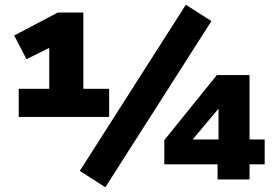

<svg xmlns="http://www.w3.org/2000/svg" viewBox="-20 -758 1155 811"><path d="M59 -264V-383H188V-581L245 -584L92 -508L40 -608L224 -705H332V-383H441V-264ZM425 33 317 -36 765 -738 873 -669ZM899 0V-64H674V-166L896 -441H1034V-169H1098V-64H1034V0ZM903 -169V-317H918L768 -138L765 -169Z"/></svg>

Font: Nunito Sans 10pt SemiExpanded Black
Style: Regular
Weight: 900
Width: 6
Designer: Vernon Adams
Foundry: Vernon Adams
Version: Version 3.101;gftools[0.9.27]